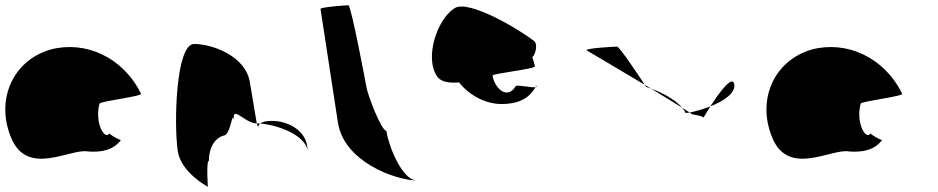

<svg xmlns="http://www.w3.org/2000/svg" viewBox="-29 -723 3562 729"><path d="M15 -196C78 -52 238 -160 304 -148C355 -144 400 -152 430 -191C422 -193 386 -212 387 -217C369 -188 329 -257 349 -330C359 -340 518 -358 506 -368C438 -506 295 -570 163 -535C18 -493 -48 -341 15 -196ZM387 -218V-217ZM431 -192 430 -191C432 -191 432 -191 431 -190Z M646 -149C658 -68 760 -14 760 -14C761 -6 753 -112 764 -112C765 -171 792 -200 819 -208C849 -208 852 -314 860 -261C849 -331 897 -256 946 -254C942 -281 930 -346 920 -409C905 -510 778 -556 708 -556C638 -556 631 -250 646 -149ZM946 -254C948 -246 950 -242 951 -241C952 -237 949 -246 959 -254ZM959 -254C1015 -250 1130 -215 1140 -149L1137 -170C1128 -228 1066 -264 1002 -264C978 -264 966 -259 959 -254Z M1254 -258C1277 -108 1474 -38 1554 -38C1498 -38 1447 -167 1438 -226C1419 -227 1367 -361 1362 -394C1361 -401 1304 -703 1294 -703C1284 -703 1187 -696 1188 -689Z M1632 -431C1646 -412 1676 -407 1714 -410C1753 -361 1814 -328 1876 -328C1933 -328 1979 -346 2004 -392C1988 -389 1938 -402 1929 -396C1897 -342 1849 -388 1841 -436C1840 -444 2012 -462 2002 -472C1999 -484 1996 -495 1992 -506C2004 -515 2014 -555 1999 -567C1945 -610 1751 -726 1697 -692C1630 -650 1581 -501 1632 -431ZM2004 -392C2008 -393 2010 -394 2007 -398Z M2198 -532C2198 -532 2312 -465 2419 -401C2399 -432 2323 -546 2314 -546C2304 -546 2194 -540 2198 -532ZM2419 -401C2422 -397 2424 -394 2424 -393C2424 -393 2431 -391 2442 -387C2434 -391 2427 -397 2419 -401ZM2442 -387C2489 -359 2532 -332 2561 -314C2530 -351 2472 -376 2442 -387ZM2561 -314C2566 -308 2571 -301 2574 -294C2579 -294 2584 -295 2590 -296C2583 -300 2573 -306 2561 -314ZM2590 -296C2596 -292 2598 -290 2597 -290C2587 -290 2641 -284 2642 -276C2642 -276 2653 -295 2668 -319C2640 -308 2611 -300 2590 -296ZM2668 -319C2718 -339 2764 -369 2759 -402C2753 -442 2701 -370 2668 -319Z M2905 -196C2968 -52 3128 -160 3194 -148C3245 -144 3290 -152 3320 -191C3312 -193 3276 -212 3277 -217C3259 -188 3219 -257 3239 -330C3249 -340 3408 -358 3396 -368C3328 -506 3185 -570 3053 -535C2908 -493 2842 -341 2905 -196ZM3277 -218V-217ZM3321 -192 3320 -191C3322 -191 3322 -191 3321 -190Z"/></svg>

Font: Ampere
Style: SCRevIta
Weight: 400
Version: Version 1